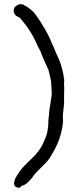

<svg xmlns="http://www.w3.org/2000/svg" viewBox="-20 -722 379 920"><path d="M51 -653C56 -645 65 -642 74 -638C74 -636 79 -635 80 -631C98 -610 113 -590 129 -564C142 -543 154 -517 165 -492H166V-491C176 -475 180 -458 188 -441C194 -425 204 -407 210 -392C210 -392 212 -389 212 -388C215 -375 221 -353 224 -337C224 -334 225 -330 225 -328C225 -321 226 -313 226 -307C227 -293 228 -284 228 -269C225 -245 219 -211 216 -190V-189C215 -174 214 -161 212 -148C212 -109 207 -80 194 -52C183 -25 170 -2 154 14V15C129 44 94 69 72 103C61 118 27 167 64 177C68 178 74 178 78 175H79L82 169C107 164 121 143 134 130L135 128V127H136V126C159 93 195 69 220 33V32C225 23 230 15 236 5C258 -33 278 -85 282 -140C282 -149 282 -157 281 -166C283 -195 289 -222 287 -259C288 -283 288 -304 287 -325C287 -329 287 -333 288 -335V-337C283 -379 272 -420 256 -452C246 -472 241 -490 230 -511C211 -561 179 -612 150 -653C138 -670 124 -679 109 -690L97 -696L92 -700H89C78 -705 65 -701 57 -693C43 -685 43 -665 51 -653Z"/></svg>

Font: Scribbler
Style: Bd
Weight: 700
Designer: Mew Too
Foundry: Cannot Into Space Fonts
Version: Version 1.001